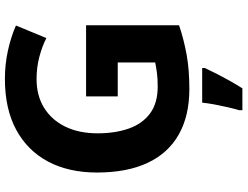

<svg xmlns="http://www.w3.org/2000/svg" viewBox="-130 -700 985 764"><g transform="rotate(-90 362.0 -317.5)"><path d="M361 -467H644V-97Q588 -78 527.5 -67Q467 -56 390 -56Q284 -56 209.5 -98Q135 -140 96.5 -222Q58 -304 58 -424Q58 -536 101.5 -618Q145 -700 228 -745Q311 -790 431 -790Q488 -790 543 -778Q598 -766 643 -746L593 -625Q560 -642 518 -653Q476 -664 430 -664Q364 -664 315.5 -634Q267 -604 240.5 -549.5Q214 -495 214 -421Q214 -351 233 -297Q252 -243 293 -212.5Q334 -182 400 -182Q432 -182 454.5 -185Q477 -188 496 -192V-341H361ZM474 5Q464 27 451.5 51.5Q439 76 424.5 102Q410 128 393 155H306V142Q312 122 318 96Q324 70 329 43Q334 16 336 -5H474Z"/></g></svg>

Font: Noto Sans Malayalam UI
Style: Regular
Weight: 400
Designer: Jelle Bosma - Monotype Design Team
Foundry: Monotype Imaging Inc.
Version: Version 2.104